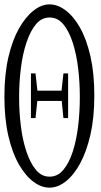

<svg xmlns="http://www.w3.org/2000/svg" viewBox="-30 -775 462 880"><path d="M260.3 3.4Q286.6 -27.8 303.5 -80.1Q320.3 -132.3 328.1 -196.8Q335.9 -261.2 335.9 -329.6Q335.9 -397.9 328.1 -462.4Q320.3 -526.9 303.5 -579.3Q286.6 -631.8 260.3 -663.6Q234.4 -694.8 197.3 -694.8Q160.2 -694.8 134.3 -663.3Q108.4 -631.8 91.1 -579.3Q73.7 -526.9 65.7 -462.4Q57.6 -397.9 57.6 -329.6Q57.6 -261.2 65.7 -196.8Q73.7 -132.3 91.1 -80.3Q108.4 -28.3 134.3 3.2Q160.2 34.7 197.3 34.7Q234.4 34.7 260.3 3.4ZM124 58.6Q87.4 31.7 56.9 -21Q26.4 -73.7 8.3 -152.1Q-9.8 -230.5 -9.8 -332Q-9.8 -433.6 8.3 -512Q26.4 -590.3 56.9 -644.3Q87.4 -698.2 124 -726.6Q159.7 -754.9 197 -754.9Q234.4 -754.9 270 -728Q306.6 -701.2 336.7 -648.2Q366.7 -595.2 384.5 -517.1Q402.3 -439 402.3 -337.4Q402.3 -235.8 384.5 -157.7Q366.7 -79.6 336.7 -24.9Q306.6 29.8 270 57.6Q234.4 85 197 85Q159.7 85 124 58.6ZM132.8 -438.5 141.6 -359.4H252L260.7 -438.5H282.2V-233.9H260.7L252.9 -312.5H141.1L132.8 -233.9H111.8V-438.5Z"/></svg>

Font: Scarab Serif
Style: Condensed-Light
Weight: 300
Designer: John Roberts
Foundry: Scarab
Version: 1.0